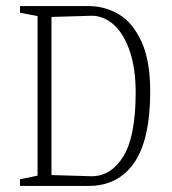

<svg xmlns="http://www.w3.org/2000/svg" viewBox="-20 -614 568 634"><path d="M46 -22 104 -34V-561L46 -572V-594H272Q326 -594 372 -567Q418 -540 447 -477Q476 -414 476 -312Q476 -153 423 -76.5Q370 0 272 0H46ZM428 -309Q428 -389 408 -446.5Q388 -504 355 -533Q322 -562 282 -562L150 -558V-36L282 -32Q347 -32 387.5 -98Q428 -164 428 -309Z"/></svg>

Font: Grenze ExtraLight
Style: Regular
Weight: 275
Designer: Renata Polastri
Foundry: Omnibus-Type
Version: Version 1.002; ttfautohint (v1.8)